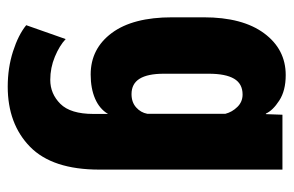

<svg xmlns="http://www.w3.org/2000/svg" viewBox="-149 -384 745 487"><g transform="rotate(90 223.5 -140.5)"><path d="M43.9 165.5Q68.4 185.5 110.4 199Q152.3 212.4 199.7 212.4Q294.4 212.4 352.3 155.8Q410.2 99.1 410.2 -20V-484.4H271L269.5 -442.4H268.1Q260.3 -460 235.1 -476.3Q210 -492.7 170.4 -492.7Q105 -492.7 64.5 -438Q23.9 -383.3 23.9 -284.7V-204.6Q23.9 -105 63.7 -51.5Q103.5 2 168.9 2Q204.6 2 230.5 -9.3Q256.3 -20.5 269 -42V-4.9Q269 53.2 243.4 78.9Q217.8 104.5 182.6 104.5Q151.9 104.5 123.8 92.8Q95.7 81.1 79.1 65.4ZM167 -183.6V-297.4Q167 -340.3 179.7 -361.8Q192.4 -383.3 219.7 -383.3Q238.3 -383.3 251.2 -370.1Q264.2 -356.9 268.6 -339.8V-141.6Q265.6 -125 252.4 -113.3Q239.3 -101.6 218.8 -101.6Q192.4 -101.6 179.7 -122.1Q167 -142.6 167 -183.6Z"/></g></svg>

Font: Roboto Flex
Style: wght 700 wdth 25 opsz 34 GRAD 0.00 slnt 0.00 XTRA 468 XOPQ 96 YOPQ 79 YTLC 514 YTUC 712 YTAS 750 YTDE -203.00 YTFI 738
Weight: 700
Width: 1
Designer: Berlow after Robertson
Foundry: Google
Version: Version 3.100